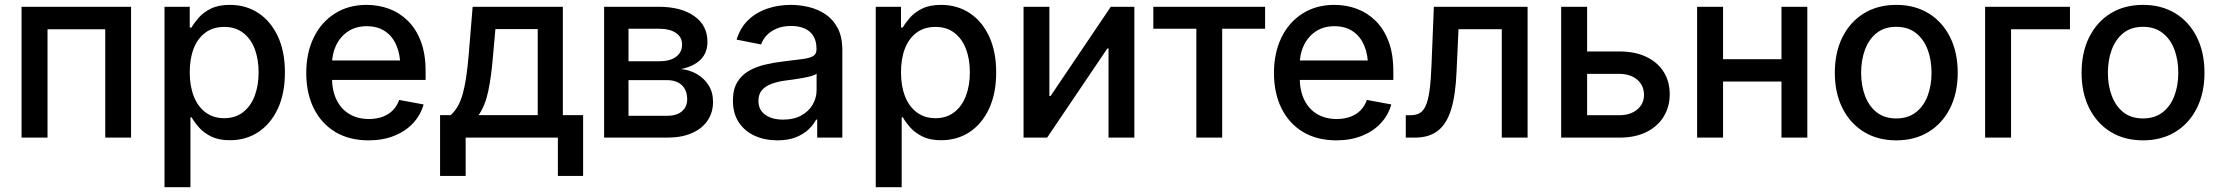

<svg xmlns="http://www.w3.org/2000/svg" viewBox="-20 -567 9146 791"><path d="M520 -539.1V0H413.6V-446.3H175.8V0H68.8V-539.1Z M657.7 204.1V-539.1H761.7V-453.6H769Q780.3 -473.1 799.1 -494.6Q817.9 -516.1 848.9 -531.5Q879.9 -546.9 926.8 -546.9Q993.2 -546.9 1044.2 -513.4Q1095.2 -480 1124.5 -417.7Q1153.8 -355.5 1153.8 -268.6Q1153.8 -182.1 1124.8 -119.6Q1095.7 -57.1 1044.7 -23.2Q993.7 10.7 926.8 10.7Q880.9 10.7 850.1 -4.6Q819.3 -20 800 -41.7Q780.8 -63.5 769.5 -83.5H764.6V204.1ZM903.8 -80.1Q949.2 -80.1 981 -104.5Q1012.7 -128.9 1029.1 -171.6Q1045.4 -214.4 1045.4 -269Q1045.4 -324.2 1029.1 -366.2Q1012.7 -408.2 981.2 -432.1Q949.7 -456.1 903.8 -456.1Q857.9 -456.1 826.2 -432.6Q794.4 -409.2 778.1 -367.4Q761.7 -325.7 761.7 -269Q761.7 -212.9 778.3 -170.4Q794.9 -127.9 826.9 -104Q858.9 -80.1 903.8 -80.1Z M1499 11.2Q1418.9 11.2 1361.3 -23.4Q1303.7 -58.1 1272.7 -120.6Q1241.7 -183.1 1241.7 -266.6Q1241.7 -349.1 1272.5 -412.4Q1303.2 -475.6 1359.4 -511.2Q1415.5 -546.9 1490.2 -546.9Q1539.1 -546.9 1582.8 -530.8Q1626.5 -514.6 1660.4 -481.2Q1694.3 -447.8 1713.9 -396.2Q1733.4 -344.7 1733.4 -273.9V-237.8H1298.3V-317.9H1678.2L1629.4 -292Q1629.4 -341.3 1613.5 -379.2Q1597.7 -417 1566.7 -438Q1535.6 -459 1490.7 -459Q1445.8 -459 1413.8 -437.5Q1381.8 -416 1364.7 -380.4Q1347.7 -344.7 1347.7 -300.8V-248.5Q1347.7 -194.3 1366.5 -155.8Q1385.3 -117.2 1419.7 -96.9Q1454.1 -76.7 1500 -76.7Q1530.8 -76.7 1555.7 -85.7Q1580.6 -94.7 1598.1 -112.3Q1615.7 -129.9 1624.5 -155.3L1725.1 -136.7Q1712.9 -92.8 1681.6 -59.3Q1650.4 -25.9 1603.8 -7.3Q1557.1 11.2 1499 11.2Z M1793 157.7V-92.8H1836.9Q1854 -108.4 1866 -129.4Q1877.9 -150.4 1886.2 -179.7Q1894.5 -209 1900.4 -248Q1906.2 -287.1 1910.6 -337.9L1927.2 -539.1H2298.8V-92.8H2382.3V157.7H2278.3V0H1898.4V157.7ZM1951.7 -92.8H2195.3V-447.3H2021L2011.2 -337.9Q2004.4 -252.9 1991.5 -191.7Q1978.5 -130.4 1951.7 -92.8Z M2468.8 0V-539.1H2693.4Q2785.6 -539.1 2840.1 -500.7Q2894.5 -462.4 2894.5 -395Q2894.5 -348.6 2865.5 -320.6Q2836.4 -292.5 2785.6 -282.7Q2821.8 -278.8 2851.6 -261.5Q2881.3 -244.1 2899.4 -215.6Q2917.5 -187 2917.5 -147Q2917.5 -103.5 2895 -70.3Q2872.6 -37.1 2830.3 -18.6Q2788.1 0 2728.5 0ZM2569.3 -89.8H2728Q2767.1 -89.8 2789.1 -108.2Q2811 -126.5 2811 -157.7Q2811 -195.3 2789.1 -216.1Q2767.1 -236.8 2728 -236.8H2569.3ZM2569.3 -314.5H2695.3Q2740.2 -314.5 2765.1 -333Q2790 -351.6 2790 -383.3Q2790 -414.6 2764.4 -431.6Q2738.8 -448.7 2693.4 -448.7H2569.3Z M3182.6 11.2Q3130.9 11.2 3089.4 -7.6Q3047.9 -26.4 3023.7 -63Q2999.5 -99.6 2999.5 -152.8Q2999.5 -198.7 3017.3 -228.3Q3035.2 -257.8 3064.9 -274.9Q3094.7 -292 3132.1 -300.8Q3169.4 -309.6 3208.5 -314Q3256.8 -319.8 3286.4 -323.7Q3315.9 -327.6 3329.8 -335.9Q3343.8 -344.2 3343.8 -363.3V-366.2Q3343.8 -396 3332 -416.7Q3320.3 -437.5 3296.9 -448.7Q3273.4 -460 3239.3 -460Q3204.6 -460 3179.2 -449Q3153.8 -438 3137.9 -420.7Q3122.1 -403.3 3115.7 -383.8L3014.6 -403.8Q3029.8 -453.1 3062.7 -484.6Q3095.7 -516.1 3141.1 -531.5Q3186.5 -546.9 3238.3 -546.9Q3274.4 -546.9 3311.8 -538.1Q3349.1 -529.3 3380.6 -508.3Q3412.1 -487.3 3431.2 -451.2Q3450.2 -415 3450.2 -360.4V0H3346.7V-74.2H3342.3Q3331.5 -53.2 3311 -33.7Q3290.5 -14.2 3258.8 -1.5Q3227.1 11.2 3182.6 11.2ZM3206.1 -74.2Q3250.5 -74.2 3281.2 -91.3Q3312 -108.4 3328.1 -136.2Q3344.2 -164.1 3344.2 -195.8V-263.7Q3338.9 -258.3 3323.2 -253.9Q3307.6 -249.5 3287.6 -245.8Q3267.6 -242.2 3248 -239.5Q3228.5 -236.8 3213.9 -234.9Q3184.6 -231 3159.4 -221.9Q3134.3 -212.9 3119.4 -196Q3104.5 -179.2 3104.5 -151.4Q3104.5 -126 3117.4 -108.9Q3130.4 -91.8 3153.3 -83Q3176.3 -74.2 3206.1 -74.2Z M3587.9 204.1V-539.1H3691.9V-453.6H3699.2Q3710.4 -473.1 3729.2 -494.6Q3748 -516.1 3779.1 -531.5Q3810.1 -546.9 3856.9 -546.9Q3923.3 -546.9 3974.4 -513.4Q4025.4 -480 4054.7 -417.7Q4084 -355.5 4084 -268.6Q4084 -182.1 4054.9 -119.6Q4025.9 -57.1 3974.9 -23.2Q3923.8 10.7 3856.9 10.7Q3811 10.7 3780.3 -4.6Q3749.5 -20 3730.2 -41.7Q3710.9 -63.5 3699.7 -83.5H3694.8V204.1ZM3834 -80.1Q3879.4 -80.1 3911.1 -104.5Q3942.9 -128.9 3959.2 -171.6Q3975.6 -214.4 3975.6 -269Q3975.6 -324.2 3959.2 -366.2Q3942.9 -408.2 3911.4 -432.1Q3879.9 -456.1 3834 -456.1Q3788.1 -456.1 3756.3 -432.6Q3724.6 -409.2 3708.3 -367.4Q3691.9 -325.7 3691.9 -269Q3691.9 -212.9 3708.5 -170.4Q3725.1 -127.9 3757.1 -104Q3789.1 -80.1 3834 -80.1Z M4653.3 0H4546.9V-367.2H4542L4293.9 0H4196.8V-539.1H4303.2V-171.4H4308.1L4556.2 -539.1H4653.3Z M4908.7 0V-448.7H4731.4V-539.1H5191.9V-448.7H5015.1V0Z M5485.8 11.2Q5405.8 11.2 5348.1 -23.4Q5290.5 -58.1 5259.5 -120.6Q5228.5 -183.1 5228.5 -266.6Q5228.5 -349.1 5259.3 -412.4Q5290 -475.6 5346.2 -511.2Q5402.3 -546.9 5477.1 -546.9Q5525.9 -546.9 5569.6 -530.8Q5613.3 -514.6 5647.2 -481.2Q5681.2 -447.8 5700.7 -396.2Q5720.2 -344.7 5720.2 -273.9V-237.8H5285.2V-317.9H5665L5616.2 -292Q5616.2 -341.3 5600.3 -379.2Q5584.5 -417 5553.5 -438Q5522.5 -459 5477.5 -459Q5432.6 -459 5400.6 -437.5Q5368.7 -416 5351.6 -380.4Q5334.5 -344.7 5334.5 -300.8V-248.5Q5334.5 -194.3 5353.3 -155.8Q5372.1 -117.2 5406.5 -96.9Q5440.9 -76.7 5486.8 -76.7Q5517.6 -76.7 5542.5 -85.7Q5567.4 -94.7 5585 -112.3Q5602.5 -129.9 5611.3 -155.3L5711.9 -136.7Q5699.7 -92.8 5668.5 -59.3Q5637.2 -25.9 5590.6 -7.3Q5543.9 11.2 5485.8 11.2Z M5771.5 0V-92.3H5790.5Q5813.5 -92.3 5828.9 -101.1Q5844.2 -109.9 5854 -132.1Q5863.8 -154.3 5869.4 -194.3Q5875 -234.4 5877.4 -296.9L5887.2 -539.1H6273.4V0H6167V-446.8H5988.8L5980.5 -268.1Q5976.6 -176.3 5958.5 -116.7Q5940.4 -57.1 5904.1 -28.6Q5867.7 0 5808.1 0Z M6492.7 -355H6651.4Q6716.8 -355 6763.2 -332.5Q6809.6 -310.1 6834.2 -270.5Q6858.9 -231 6858.9 -178.7Q6858.9 -127.4 6834.2 -86.9Q6809.6 -46.4 6763.2 -23.2Q6716.8 0 6651.4 0H6411.6V-539.1H6518.6V-92.3H6650.9Q6696.3 -92.3 6724.6 -115.5Q6752.9 -138.7 6752.9 -176.3Q6752.9 -215.3 6724.6 -239Q6696.3 -262.7 6650.9 -262.7H6492.7Z M7345.7 -323.2V-231H7050.8V-323.2ZM7078.6 -539.1V0H6971.7V-539.1ZM7425.8 -539.1V0H7319.3V-539.1Z M7792 11.2Q7715.8 11.2 7658.9 -23.7Q7602.1 -58.6 7570.6 -121.3Q7539.1 -184.1 7539.1 -267.1Q7539.1 -351.1 7570.6 -414.1Q7602.1 -477.1 7658.9 -512Q7715.8 -546.9 7792 -546.9Q7868.7 -546.9 7925.5 -512Q7982.4 -477.1 8013.9 -414.1Q8045.4 -351.1 8045.4 -267.1Q8045.4 -184.1 8013.9 -121.3Q7982.4 -58.6 7925.5 -23.7Q7868.7 11.2 7792 11.2ZM7792 -79.1Q7840.3 -79.1 7872.8 -104.2Q7905.3 -129.4 7921.4 -172.1Q7937.5 -214.8 7937.5 -267.1Q7937.5 -320.3 7921.4 -363Q7905.3 -405.8 7872.8 -431.2Q7840.3 -456.5 7792 -456.5Q7743.7 -456.5 7711.7 -431.2Q7679.7 -405.8 7663.6 -363Q7647.5 -320.3 7647.5 -267.1Q7647.5 -214.8 7663.6 -172.1Q7679.7 -129.4 7711.7 -104.2Q7743.7 -79.1 7792 -79.1Z M8507.8 -539.1V-446.3H8265.1V0H8158.2V-539.1Z M8808.6 11.2Q8732.4 11.2 8675.5 -23.7Q8618.7 -58.6 8587.2 -121.3Q8555.7 -184.1 8555.7 -267.1Q8555.7 -351.1 8587.2 -414.1Q8618.7 -477.1 8675.5 -512Q8732.4 -546.9 8808.6 -546.9Q8885.3 -546.9 8942.1 -512Q8999 -477.1 9030.5 -414.1Q9062 -351.1 9062 -267.1Q9062 -184.1 9030.5 -121.3Q8999 -58.6 8942.1 -23.7Q8885.3 11.2 8808.6 11.2ZM8808.6 -79.1Q8856.9 -79.1 8889.4 -104.2Q8921.9 -129.4 8938 -172.1Q8954.1 -214.8 8954.1 -267.1Q8954.1 -320.3 8938 -363Q8921.9 -405.8 8889.4 -431.2Q8856.9 -456.5 8808.6 -456.5Q8760.3 -456.5 8728.3 -431.2Q8696.3 -405.8 8680.2 -363Q8664.1 -320.3 8664.1 -267.1Q8664.1 -214.8 8680.2 -172.1Q8696.3 -129.4 8728.3 -104.2Q8760.3 -79.1 8808.6 -79.1Z"/></svg>

Font: Inter 18pt Medium
Style: Regular
Weight: 500
Designer: Rasmus Andersson
Foundry: rsms
Version: Version 4.001;git-66647c0bb